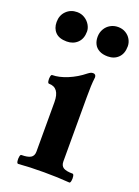

<svg xmlns="http://www.w3.org/2000/svg" viewBox="-140 -692 547 753"><g transform="rotate(20 133.5 -315.5)"><path d="M34.2 -33.2Q60.5 -33.2 73 -40.5Q85.4 -47.9 85.4 -65.9V-272Q85.4 -333 40.5 -333Q36.1 -333 34.7 -342Q33.2 -351.1 34.9 -360.1Q36.6 -369.1 40.5 -369.1Q68.8 -369.1 103.8 -383.5Q138.7 -397.9 168.9 -422.4Q175.3 -427.2 179.7 -429.2Q184.1 -431.2 189.5 -431.2Q195.3 -431.2 198.5 -427.7Q201.7 -424.3 201.7 -418Q199.2 -397.9 198.5 -379.2Q197.8 -360.4 197.8 -333V-65.9Q197.8 -47.9 209.7 -40.5Q221.7 -33.2 248 -33.2Q252.4 -33.2 253.9 -23.9Q255.4 -14.6 253.7 -5.4Q252 3.9 248 3.9Q200.7 0 141.1 0Q81.5 0 34.2 3.9Q29.8 3.9 28.3 -5.4Q26.9 -14.6 28.6 -23.9Q30.3 -33.2 34.2 -33.2ZM-14.2 -570.8Q-14.2 -599.1 3.9 -616.9Q22 -634.8 48.8 -634.8Q66.4 -634.8 80.6 -626Q94.7 -617.2 102.8 -603.5Q110.8 -589.8 110.8 -576.2Q110.8 -545.9 93.3 -529.1Q75.7 -512.2 48.8 -512.2Q17.1 -512.2 1.5 -528.3Q-14.2 -544.4 -14.2 -570.8ZM156.7 -570.8Q156.7 -589.4 165.3 -604Q173.8 -618.7 188.2 -626.7Q202.6 -634.8 219.7 -634.8Q237.8 -634.8 251.7 -626.5Q265.6 -618.2 273.2 -604.7Q280.8 -591.3 280.8 -576.2Q280.8 -545.9 263.9 -529.1Q247.1 -512.2 219.7 -512.2Q198.7 -512.2 184.6 -519.8Q170.4 -527.3 163.6 -540.5Q156.7 -553.7 156.7 -570.8Z"/></g></svg>

Font: Junicode Two Beta VF
Style: Regular
Weight: 400
Designer: Peter S. Baker
Foundry: Briery Creek Software
Version: Version 1.031 beta; ttfautohint (v1.8.1.43-b0c9)